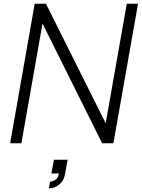

<svg xmlns="http://www.w3.org/2000/svg" viewBox="-20 -770 762 1032"><path d="M548 -107.5 661.5 -750H722L589.5 0H529L208.5 -643.5L95 0H34.5L166.5 -750H227ZM242.5 242.5 249 206.5Q262 206.5 278 196Q294 185.5 296 162.5H256L270 88.5H343.5L330 162.5Q324 202 298 222Q271.5 242.5 242.5 242.5Z"/></svg>

Font: Russisch Sans Light
Style: Italic
Weight: 300
Italic angle: -10°
Designer: Michael Sharanda (font) & Cristiano Sobral (main changes)
Foundry: Michael Sharanda
Version: Version 2.00;September 8, 2020;FontCreator 13.0.0.2681 64-bi